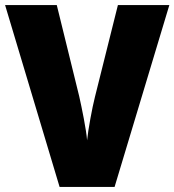

<svg xmlns="http://www.w3.org/2000/svg" viewBox="-20 -734 685 754"><path d="M645 -714H443L353 -354C342 -311 326 -224 322 -183C319 -224 301 -312 291 -356L203 -714H0L214 0H430Z"/></svg>

Font: Noto Sans Devanagari SemiCondensed Black
Style: Regular
Weight: 900
Width: 4
Designer: Jelle Bosma - Monotype Design Team
Foundry: Monotype Imaging Inc.
Version: Version 2.004